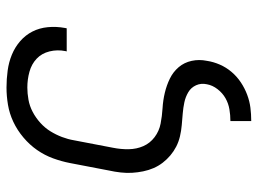

<svg xmlns="http://www.w3.org/2000/svg" viewBox="-121 -461 792 590"><g transform="rotate(-90 275.0 -166.0)"><path d="M198 210V146H199Q216 146 234 143Q252 140 268 131Q284 122 296 106.5Q308 91 311 74Q315 56 308 40.5Q301 25 286.5 16.5Q272 8 255.5 4.5Q239 1 221 -0.5Q203 -2 185.5 -3.5Q168 -5 151 -9Q134 -13 119.5 -20.5Q105 -28 92.5 -38.5Q80 -49 70 -62Q60 -75 53.5 -90Q47 -105 43.5 -122Q40 -139 39 -156Q38 -173 40 -191Q42 -209 46 -227L69 -347Q74 -373 83.5 -399Q93 -425 109 -448Q125 -471 147.5 -490Q170 -509 195.5 -521Q221 -533 248 -537.5Q275 -542 301 -542Q327 -542 353 -538.5Q379 -535 402 -525.5Q425 -516 443.5 -500Q462 -484 473 -462.5Q484 -441 486.5 -415Q489 -389 484 -362L483 -357H412L413 -361Q418 -386 412 -410Q406 -434 389.5 -449.5Q373 -465 349.5 -471.5Q326 -478 301 -478Q283 -478 263.5 -474.5Q244 -471 226 -461.5Q208 -452 192.5 -438Q177 -424 166.5 -407Q156 -390 149 -371.5Q142 -353 139 -335L116 -215Q111 -190 111.5 -166Q112 -142 121 -121.5Q130 -101 148.5 -87Q167 -73 190 -68.5Q213 -64 237.5 -62.5Q262 -61 285 -55.5Q308 -50 328.5 -40Q349 -30 363.5 -13Q378 4 383 27Q388 50 383 74Q380 94 371.5 113.5Q363 133 349 149.5Q335 166 317 178Q299 190 279 197.5Q259 205 239 207.5Q219 210 199 210Z"/></g></svg>

Font: Lode Term
Style: Italic
Weight: 400
Italic angle: -11°
Monospace: yes
Designer: Belleve Invis
Foundry: Belleve Invis
Version: Version 29.2.0